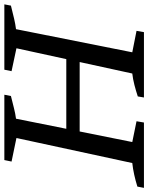

<svg xmlns="http://www.w3.org/2000/svg" viewBox="78 -782 698 905"><g transform="rotate(-90 427.5 -329.0)"><path d="M421 0 426 -29Q453 -38 480.5 -45Q508 -52 534 -55L653 -601L545 -624L552 -658H860L854 -627Q818 -618 792.5 -612Q767 -606 743 -603L634 -55L735 -35L729 0ZM-5 0 1 -31Q30 -40 57.5 -46Q85 -52 112 -55L230 -601L119 -624L126 -658H434L428 -627Q396 -619 370 -612.5Q344 -606 321 -603L211 -55L309 -35L303 0ZM215 -303 227 -366H650L638 -303Z"/></g></svg>

Font: Piazzolla Thin Medium
Style: Italic
Weight: 500
Italic angle: -11.3°
Version: Version 2.005